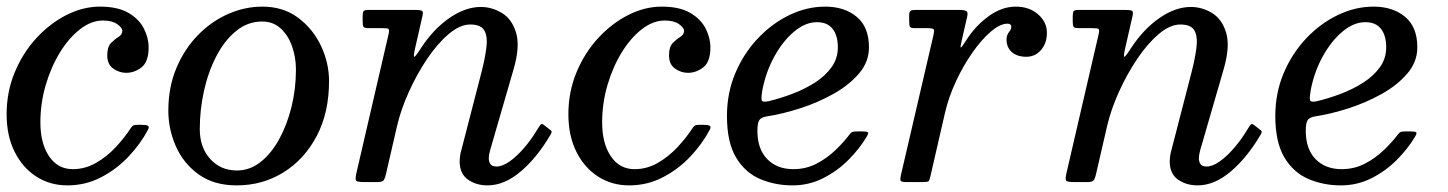

<svg xmlns="http://www.w3.org/2000/svg" viewBox="-22 -550 4374 580"><path d="M427 -407Q427 -363.5 405.8 -346.8Q384.5 -330 359 -330Q338.5 -330 320.2 -342.8Q302 -355.5 302 -383Q302 -408.5 313.2 -420Q324.5 -431.5 336 -438.5Q347.5 -445.5 347.5 -457Q347.5 -466 332.2 -477Q317 -488 289 -488Q254 -488 220.2 -462Q186.5 -436 159.2 -391.8Q132 -347.5 116 -292.8Q100 -238 100 -180Q100 -117 126.2 -78Q152.5 -39 198 -39Q235 -39 267.8 -57.8Q300.5 -76.5 327 -104.8Q353.5 -133 372 -161.5Q376 -168 379.8 -170.5Q383.5 -173 394.5 -173H405Q420 -173 425 -170Q430 -167 424.5 -157Q402.5 -115.5 366.5 -77.2Q330.5 -39 283.5 -14.5Q236.5 10 181.5 10Q129 10 87.5 -16.8Q46 -43.5 22 -91.8Q-2 -140 -2 -205Q-2 -272.5 22.5 -331.5Q47 -390.5 88 -435Q129 -479.5 179 -504.8Q229 -530 280 -530Q333.5 -530 365.8 -511.2Q398 -492.5 412.5 -464Q427 -435.5 427 -407Z M486.5 -215Q486.5 -286.5 510.8 -344.2Q535 -402 575.8 -443.8Q616.5 -485.5 667.2 -507.8Q718 -530 770.5 -530Q833 -530 878 -496.8Q923 -463.5 947.5 -411.8Q972 -360 972 -305Q972 -210 934.8 -139.2Q897.5 -68.5 834.2 -29.2Q771 10 693 10Q624 10 578 -23.2Q532 -56.5 509.2 -108.2Q486.5 -160 486.5 -215ZM581.5 -160Q581.5 -104.5 613 -69.8Q644.5 -35 693.5 -35Q732.5 -35 765 -60.5Q797.5 -86 821.5 -129.8Q845.5 -173.5 858.8 -228Q872 -282.5 872 -340Q872 -377 860.2 -410.2Q848.5 -443.5 825.8 -464.2Q803 -485 770 -485Q726 -485 691 -456.2Q656 -427.5 631.5 -380.2Q607 -333 594.2 -275.5Q581.5 -218 581.5 -160Z M1091.5 -520H1231.5Q1250.5 -520 1253.8 -516.5Q1257 -513 1253.5 -498.5L1232 -404.5Q1226.5 -380 1229.2 -378.5Q1232 -377 1249.5 -404.5Q1287.5 -462.5 1335.8 -495.8Q1384 -529 1430.5 -529Q1464 -529 1494.2 -510.8Q1524.5 -492.5 1537 -451.2Q1549.5 -410 1529.5 -341L1458.5 -96Q1454.5 -81 1454.5 -71Q1454.5 -63 1459 -55Q1463.5 -47 1478 -47Q1496 -47 1517.8 -62.5Q1539.5 -78 1561.2 -103.2Q1583 -128.5 1600 -157Q1606 -167 1610.2 -172.5Q1614.5 -178 1621 -172.5L1634 -162.5Q1640 -157.5 1643.2 -155Q1646.5 -152.5 1641 -143Q1600.5 -74 1551 -32Q1501.5 10 1451 10Q1416 10 1391.2 -7.8Q1366.5 -25.5 1366.5 -63Q1366.5 -67 1367.5 -76.2Q1368.5 -85.5 1370.5 -92L1432 -330Q1443 -372.5 1447.2 -405.5Q1451.5 -438.5 1441.5 -457.2Q1431.5 -476 1398.5 -476Q1367.5 -476 1333.5 -447.2Q1299.5 -418.5 1268.2 -372Q1237 -325.5 1212.8 -271.8Q1188.5 -218 1177 -167.5L1144 -24.5Q1141.5 -13 1137.8 -6.5Q1134 0 1118.5 0H1079.5Q1058 0 1054.2 -3.8Q1050.5 -7.5 1054 -24.5L1152 -447.5Q1155 -460.5 1151.2 -462.8Q1147.5 -465 1131.5 -465H1090.5Q1078 -465 1075.8 -469.5Q1073.5 -474 1073.5 -486.5V-500.5Q1073.5 -513 1076.5 -516.5Q1079.5 -520 1091.5 -520Z M2124 -407Q2124 -363.5 2102.8 -346.8Q2081.5 -330 2056 -330Q2035.5 -330 2017.2 -342.8Q1999 -355.5 1999 -383Q1999 -408.5 2010.2 -420Q2021.5 -431.5 2033 -438.5Q2044.5 -445.5 2044.5 -457Q2044.5 -466 2029.2 -477Q2014 -488 1986 -488Q1951 -488 1917.2 -462Q1883.5 -436 1856.2 -391.8Q1829 -347.5 1813 -292.8Q1797 -238 1797 -180Q1797 -117 1823.2 -78Q1849.5 -39 1895 -39Q1932 -39 1964.8 -57.8Q1997.5 -76.5 2024 -104.8Q2050.5 -133 2069 -161.5Q2073 -168 2076.8 -170.5Q2080.5 -173 2091.5 -173H2102Q2117 -173 2122 -170Q2127 -167 2121.5 -157Q2099.5 -115.5 2063.5 -77.2Q2027.5 -39 1980.5 -14.5Q1933.5 10 1878.5 10Q1826 10 1784.5 -16.8Q1743 -43.5 1719 -91.8Q1695 -140 1695 -205Q1695 -272.5 1719.5 -331.5Q1744 -390.5 1785 -435Q1826 -479.5 1876 -504.8Q1926 -530 1977 -530Q2030.5 -530 2062.8 -511.2Q2095 -492.5 2109.5 -464Q2124 -435.5 2124 -407Z M2174 -200Q2174 -269.5 2199.5 -329.5Q2225 -389.5 2267.8 -434.5Q2310.5 -479.5 2363.2 -504.8Q2416 -530 2470.5 -530Q2529 -530 2566 -499.2Q2603 -468.5 2603 -407Q2603 -363 2572.8 -327.8Q2542.5 -292.5 2495 -266Q2447.5 -239.5 2394.2 -222.5Q2341 -205.5 2295 -198.5Q2278 -196 2272 -187.5Q2266 -179 2266 -155Q2266 -99.5 2295.8 -69.2Q2325.5 -39 2374.5 -39Q2412 -39 2443.8 -55.2Q2475.5 -71.5 2501 -95.8Q2526.5 -120 2544.5 -144Q2549 -150 2553 -151.5Q2557 -153 2568 -153H2582.5Q2597 -153 2599.8 -150.2Q2602.5 -147.5 2595.5 -136Q2574 -100 2540.5 -66.5Q2507 -33 2464.2 -11.5Q2421.5 10 2372 10Q2319.5 10 2274.2 -9.2Q2229 -28.5 2201.5 -74.2Q2174 -120 2174 -200ZM2298.5 -244Q2334.5 -252.5 2371.5 -266.5Q2408.5 -280.5 2439.8 -300.5Q2471 -320.5 2490 -347Q2509 -373.5 2509 -407Q2509 -442.5 2493.2 -462.8Q2477.5 -483 2446 -483Q2410.5 -483 2376.5 -454.2Q2342.5 -425.5 2317 -379Q2291.5 -332.5 2281 -278Q2277.5 -258 2278.5 -249Q2279.5 -240 2298.5 -244Z M2743 -520H2874Q2891.5 -520 2897.2 -516.5Q2903 -513 2899.5 -499L2883.5 -429Q2878.5 -408 2880.2 -406.5Q2882 -405 2896.5 -428Q2924.5 -472 2964.5 -501Q3004.5 -530 3046.5 -530Q3087 -530 3113.8 -506.8Q3140.5 -483.5 3140.5 -451Q3140.5 -419.5 3122.8 -399Q3105 -378.5 3078.5 -378.5Q3050 -378.5 3034.2 -393Q3018.5 -407.5 3018.5 -430.5Q3018.5 -443.5 3025.8 -452.8Q3033 -462 3033 -468.5Q3033 -478.5 3021.5 -478.5Q2999.5 -478.5 2971.5 -454.8Q2943.5 -431 2915.8 -391.5Q2888 -352 2865.8 -304.2Q2843.5 -256.5 2832.5 -208.5L2788.5 -17Q2786 -5.5 2783.2 -2.8Q2780.5 0 2766 0H2715Q2699.5 0 2698.2 -5Q2697 -10 2699.5 -21L2797.5 -442.5Q2801 -458 2798.5 -461.5Q2796 -465 2777 -465H2741Q2729 -465 2726.8 -469.2Q2724.5 -473.5 2724.5 -486V-504Q2724.5 -515 2729 -517.5Q2733.5 -520 2743 -520Z M3236.5 -520H3376.5Q3395.5 -520 3398.8 -516.5Q3402 -513 3398.5 -498.5L3377 -404.5Q3371.5 -380 3374.2 -378.5Q3377 -377 3394.5 -404.5Q3432.5 -462.5 3480.8 -495.8Q3529 -529 3575.5 -529Q3609 -529 3639.2 -510.8Q3669.5 -492.5 3682 -451.2Q3694.5 -410 3674.5 -341L3603.5 -96Q3599.5 -81 3599.5 -71Q3599.5 -63 3604 -55Q3608.5 -47 3623 -47Q3641 -47 3662.8 -62.5Q3684.5 -78 3706.2 -103.2Q3728 -128.5 3745 -157Q3751 -167 3755.2 -172.5Q3759.5 -178 3766 -172.5L3779 -162.5Q3785 -157.5 3788.2 -155Q3791.5 -152.5 3786 -143Q3745.5 -74 3696 -32Q3646.5 10 3596 10Q3561 10 3536.2 -7.8Q3511.5 -25.5 3511.5 -63Q3511.5 -67 3512.5 -76.2Q3513.5 -85.5 3515.5 -92L3577 -330Q3588 -372.5 3592.2 -405.5Q3596.5 -438.5 3586.5 -457.2Q3576.5 -476 3543.5 -476Q3512.5 -476 3478.5 -447.2Q3444.5 -418.5 3413.2 -372Q3382 -325.5 3357.8 -271.8Q3333.5 -218 3322 -167.5L3289 -24.5Q3286.5 -13 3282.8 -6.5Q3279 0 3263.5 0H3224.5Q3203 0 3199.2 -3.8Q3195.5 -7.5 3199 -24.5L3297 -447.5Q3300 -460.5 3296.2 -462.8Q3292.5 -465 3276.5 -465H3235.5Q3223 -465 3220.8 -469.5Q3218.5 -474 3218.5 -486.5V-500.5Q3218.5 -513 3221.5 -516.5Q3224.5 -520 3236.5 -520Z M3830.5 -200Q3830.5 -269.5 3856 -329.5Q3881.5 -389.5 3924.2 -434.5Q3967 -479.5 4019.8 -504.8Q4072.5 -530 4127 -530Q4185.5 -530 4222.5 -499.2Q4259.5 -468.5 4259.5 -407Q4259.5 -363 4229.2 -327.8Q4199 -292.5 4151.5 -266Q4104 -239.5 4050.8 -222.5Q3997.5 -205.5 3951.5 -198.5Q3934.5 -196 3928.5 -187.5Q3922.5 -179 3922.5 -155Q3922.5 -99.5 3952.2 -69.2Q3982 -39 4031 -39Q4068.5 -39 4100.2 -55.2Q4132 -71.5 4157.5 -95.8Q4183 -120 4201 -144Q4205.5 -150 4209.5 -151.5Q4213.5 -153 4224.5 -153H4239Q4253.5 -153 4256.2 -150.2Q4259 -147.5 4252 -136Q4230.5 -100 4197 -66.5Q4163.5 -33 4120.8 -11.5Q4078 10 4028.5 10Q3976 10 3930.8 -9.2Q3885.5 -28.5 3858 -74.2Q3830.5 -120 3830.5 -200ZM3955 -244Q3991 -252.5 4028 -266.5Q4065 -280.5 4096.2 -300.5Q4127.5 -320.5 4146.5 -347Q4165.5 -373.5 4165.5 -407Q4165.5 -442.5 4149.8 -462.8Q4134 -483 4102.5 -483Q4067 -483 4033 -454.2Q3999 -425.5 3973.5 -379Q3948 -332.5 3937.5 -278Q3934 -258 3935 -249Q3936 -240 3955 -244Z"/></svg>

Font: Besley
Style: Italic
Weight: 400
Italic angle: -13°
Designer: Owen Earl
Foundry: indestructible type*
Version: Version 4.000; ttfautohint (v1.8.4.7-5d5b)